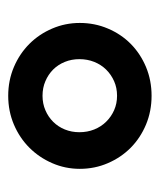

<svg xmlns="http://www.w3.org/2000/svg" viewBox="18 -790 380 456"><g transform="rotate(90 208.0 -562.0)"><path d="M34.5 -561.5Q34.5 -597 47.8 -628.2Q61 -659.5 84.2 -682.5Q107.5 -705.5 139.2 -718.8Q171 -732 207.5 -732Q244 -732 275.8 -718.8Q307.5 -705.5 330.8 -682.5Q354 -659.5 367.5 -628.2Q381 -597 381 -561.5Q381 -527 367.5 -496Q354 -465 330.8 -441.8Q307.5 -418.5 275.8 -405Q244 -391.5 207.5 -391.5Q171 -391.5 139.2 -405Q107.5 -418.5 84.2 -441.8Q61 -465 47.8 -496Q34.5 -527 34.5 -561.5ZM120.5 -560.5Q120.5 -542 127 -526Q133.5 -510 145.2 -498.2Q157 -486.5 172.8 -479.8Q188.5 -473 207.5 -473Q226 -473 241.8 -479.8Q257.5 -486.5 269.2 -498.2Q281 -510 287.5 -526Q294 -542 294 -560.5Q294 -579.5 287.5 -595.8Q281 -612 269.2 -624Q257.5 -636 241.8 -643Q226 -650 207.5 -650Q188.5 -650 172.8 -643Q157 -636 145.2 -624Q133.5 -612 127 -595.8Q120.5 -579.5 120.5 -560.5Z"/></g></svg>

Font: LatoLatin
Style: Bold
Weight: 700
Designer: Lukasz Dziedzic with Adam Twardoch and Botio Nikoltchev
Foundry: tyPoland Lukasz Dziedzic
Version: Version 2.015; 2015-08-06; http://www.latofonts.com/